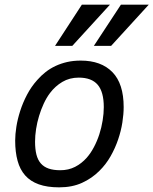

<svg xmlns="http://www.w3.org/2000/svg" viewBox="-20 -786 656 821"><path d="M44.9 -185.1Q44.9 -211.4 50 -244.1Q55.2 -276.9 66.4 -311.8Q77.6 -346.7 95.5 -380.9Q113.3 -415 139.2 -443.8Q155.3 -462.4 174.6 -477.5Q193.8 -492.7 217 -503.7Q240.2 -514.6 267.1 -520.8Q293.9 -526.9 325.2 -526.9Q412.6 -526.9 460.7 -477.5Q508.8 -428.2 508.8 -328.1Q508.8 -297.9 503.2 -262Q497.6 -226.1 485.1 -189.5Q472.7 -152.8 452.9 -117.9Q433.1 -83 404.8 -55.2Q373 -23.4 330.8 -4.2Q288.6 15.1 232.9 15.1Q181.6 15.1 145.8 2.2Q109.9 -10.7 87.6 -35.9Q65.4 -61 55.2 -98.4Q44.9 -135.7 44.9 -185.1ZM129.9 -180.2Q129.9 -148.4 135.7 -125.2Q141.6 -102.1 154.5 -87.2Q167.5 -72.3 188 -65.2Q208.5 -58.1 237.8 -58.1Q272.9 -58.1 301 -72.5Q329.1 -86.9 351.1 -111.8Q368.2 -131.3 381.8 -157.2Q395.5 -183.1 404.8 -211.9Q414.1 -240.7 418.9 -270.8Q423.8 -300.8 423.8 -328.1Q423.8 -393.1 397.7 -423.6Q371.6 -454.1 316.9 -454.1Q277.3 -454.1 246.6 -435.8Q215.8 -417.5 193.8 -388.2Q178.7 -368.2 167 -342.8Q155.3 -317.4 147 -290Q138.7 -262.7 134.3 -234.4Q129.9 -206.1 129.9 -180.2ZM455.1 -589.8H381.3L497.1 -766.1H616.2ZM289.1 -589.8H215.3L330.1 -766.1H450.2Z"/></svg>

Font: Clear Sans
Style: Italic
Weight: 400
Italic angle: -12°
Foundry: Intel Corporation
Version: Version 1.00